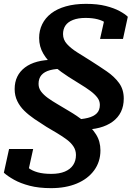

<svg xmlns="http://www.w3.org/2000/svg" viewBox="-41 -740 703 996"><path d="M224 236Q160 236 112.5 223.5Q65 211 32 192.5Q-1 174 -21 156L6 33H131L103 160Q93 153 85.5 144.5Q78 136 74 127Q70 118 69.5 109.5Q69 101 72 96Q87 116 106.5 131Q126 146 155 154Q184 162 225 162Q267 162 295.5 150Q324 138 338.5 116Q353 94 353 64Q353 40 340.5 20.5Q328 1 306 -15.5Q284 -32 256.5 -48.5Q229 -65 200 -82Q168 -102 138 -122.5Q108 -143 85 -165.5Q62 -188 48.5 -216Q35 -244 35 -278Q35 -314 48.5 -342Q62 -370 88.5 -390Q115 -410 152.5 -420Q190 -430 238 -430L291 -383Q248 -384 218.5 -376Q189 -368 174 -350.5Q159 -333 159 -305Q159 -283 172 -265.5Q185 -248 207 -232Q229 -216 257.5 -199.5Q286 -183 317 -164Q360 -139 397 -109Q434 -79 457 -43Q480 -7 480 40Q480 99 447.5 143.5Q415 188 357.5 212Q300 236 224 236ZM384 -67 344 -120Q385 -121 415 -128.5Q445 -136 461 -152Q477 -168 477 -196Q477 -217 463.5 -234.5Q450 -252 427 -269Q404 -286 375 -303.5Q346 -321 315 -341Q276 -366 241 -395Q206 -424 184 -461Q162 -498 162 -543Q162 -582 178 -614.5Q194 -647 224.5 -670.5Q255 -694 300.5 -707Q346 -720 405 -720Q465 -720 508 -709Q551 -698 579.5 -682.5Q608 -667 622 -653L597 -538H478L503 -649Q510 -649 518 -642Q526 -635 532 -625.5Q538 -616 540.5 -605.5Q543 -595 540 -588Q529 -606 510.5 -619.5Q492 -633 465.5 -640Q439 -647 403 -647Q364 -647 337.5 -636.5Q311 -626 298.5 -607.5Q286 -589 286 -563Q286 -534 306.5 -511.5Q327 -489 359.5 -468.5Q392 -448 429 -425Q473 -397 512.5 -370Q552 -343 576.5 -309.5Q601 -276 601 -229Q601 -190 586.5 -160Q572 -130 543.5 -109Q515 -88 475 -77.5Q435 -67 384 -67Z"/></svg>

Font: Roboto Serif 20pt SemiBold
Style: Italic
Weight: 600
Italic angle: -10°
Version: Version 1.007